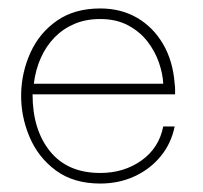

<svg xmlns="http://www.w3.org/2000/svg" viewBox="-20 -424 479 454"><path d="M217 10Q154 10 112 -21Q70 -52 49.5 -101Q29 -150 30 -202Q31 -253 52 -299.5Q73 -346 114.5 -375Q156 -404 217 -404Q266 -404 304 -382Q342 -360 365.5 -320Q389 -280 393 -226Q394 -220 394 -213.5Q394 -207 394 -201H57Q57 -117 98.5 -66Q140 -15 217 -15Q273 -15 314.5 -44.5Q356 -74 366 -125H393Q385 -85 360 -54.5Q335 -24 298 -7Q261 10 217 10ZM60 -226H366Q365 -249 356 -275.5Q347 -302 329 -325.5Q311 -349 283 -364Q255 -379 217 -379Q183 -379 156 -367.5Q129 -356 109 -335.5Q89 -315 76.5 -287Q64 -259 60 -226Z"/></svg>

Font: Darker Grotesque Light
Style: Regular
Weight: 300
Designer: Gabriel Lam
Foundry: TypeRant
Version: Version 1.000;gftools[0.9.28]